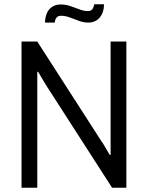

<svg xmlns="http://www.w3.org/2000/svg" viewBox="-20 -881 694 901"><path d="M81 0V-686H155L458 -215Q463 -209 469.5 -197.5Q476 -186 483 -174.5Q490 -163 495 -154H499Q499 -170 499 -186.5Q499 -203 499 -217V-686H573V0H506L197 -480Q191 -489 179.5 -509Q168 -529 159 -544H155Q155 -528 155 -510.5Q155 -493 155 -478V0ZM191 -775Q192 -800 200 -819Q208 -838 224.5 -849Q241 -860 265 -860Q288 -860 310 -852.5Q332 -845 353 -837Q374 -829 392 -829Q407 -829 413.5 -838Q420 -847 422 -861H468Q468 -836 459.5 -817Q451 -798 434.5 -786.5Q418 -775 394 -775Q372 -775 349.5 -783.5Q327 -792 306.5 -799.5Q286 -807 267 -807Q252 -807 245 -798Q238 -789 237 -775Z"/></svg>

Font: Archivo SemiCondensed Light
Style: Regular
Weight: 300
Width: 4
Designer: Hector Gatti
Foundry: Omnibus-Type
Version: Version 2.001